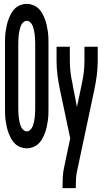

<svg xmlns="http://www.w3.org/2000/svg" viewBox="-20 -763 540 998"><path d="M119 8Q103 8 87 2Q71 -4 59 -15Q47 -26 39 -40.5Q31 -55 25 -70.5Q19 -86 15.5 -102Q12 -118 9.5 -134.5Q7 -151 6.5 -167.5Q6 -184 6 -200V-535Q6 -551 6.5 -567.5Q7 -584 9.5 -600.5Q12 -617 15.5 -633Q19 -649 25 -664.5Q31 -680 39 -694.5Q47 -709 59 -720Q71 -731 87 -737Q103 -743 119 -743Q135 -743 151 -737Q167 -731 179 -720Q191 -709 199 -694.5Q207 -680 213 -664.5Q219 -649 222.5 -633Q226 -617 228.5 -600.5Q231 -584 231.5 -567.5Q232 -551 232 -535V-200Q232 -184 231.5 -167.5Q231 -151 228.5 -134.5Q226 -118 222.5 -102Q219 -86 213 -70.5Q207 -55 199 -40.5Q191 -26 179 -15Q167 -4 151 2Q135 8 119 8ZM119 -80Q128 -80 135 -86Q142 -92 146 -99Q150 -106 152.5 -114.5Q155 -123 157 -131.5Q159 -140 160 -148.5Q161 -157 161.5 -165.5Q162 -174 162.5 -182.5Q163 -191 163 -200V-535Q163 -544 162.5 -552.5Q162 -561 161.5 -569.5Q161 -578 160 -586.5Q159 -595 157 -603.5Q155 -612 152.5 -620.5Q150 -629 146 -636Q142 -643 135 -649Q128 -655 119 -655Q111 -655 103.5 -649Q96 -643 92 -636Q88 -629 85.5 -620.5Q83 -612 81 -603.5Q79 -595 78 -586.5Q77 -578 76.5 -569.5Q76 -561 75.5 -552.5Q75 -544 75 -535V-200Q75 -191 75.5 -182.5Q76 -174 76.5 -165.5Q77 -157 78 -148.5Q79 -140 81 -131.5Q83 -123 85.5 -114.5Q88 -106 92 -99Q96 -92 103.5 -86Q111 -80 119 -80ZM305 215V208Q305 181 306.5 155Q308 129 314 103L345 -44L292 -295Q284 -333 279 -370.5Q274 -408 274 -447V-520H343V-447Q343 -417 346.5 -387Q350 -357 357 -328Q357 -326 357.5 -324Q358 -322 358 -320L380 -207L404 -321Q411 -352 415 -383.5Q419 -415 419 -447V-520H488V-447Q488 -408 483 -370.5Q478 -333 470 -295L380 129Q376 148 375 168Q374 188 374 208V215Z"/></svg>

Font: Iosevka Curly Semibold
Style: Regular
Weight: 600
Monospace: yes
Designer: Belleve Invis
Foundry: Belleve Invis
Version: Version 22.1.2; ttfautohint (v1.8.4)